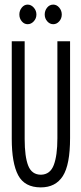

<svg xmlns="http://www.w3.org/2000/svg" viewBox="-20 -802 353 833"><path d="M157 11Q87 11 59 -41.5Q31 -94 31 -200V-623H87V-199Q87 -122 102.5 -83Q118 -44 158 -44Q198 -45 213.5 -86.5Q229 -128 229 -202V-623H284V-203Q284 -87 252.5 -38Q221 11 157 11ZM100 -697Q85 -697 74.5 -709.5Q64 -722 64 -739Q64 -756 74.5 -769Q85 -782 100 -782Q115 -782 126.5 -769Q138 -756 138 -739Q138 -722 126.5 -709.5Q115 -697 100 -697ZM211 -697Q196 -697 185 -709.5Q174 -722 174 -739Q174 -756 184.5 -769Q195 -782 211 -782Q226 -782 237 -769Q248 -756 248 -739Q248 -722 237 -709.5Q226 -697 211 -697Z"/></svg>

Font: Inconsolata ExtraCondensed Thin
Style: Regular
Weight: 100
Width: 2
Monospace: yes
Designer: Raph Levien, Cyreal, Brenton Simpson
Foundry: Raph Levien, Cyreal, Google
Version: Version 3.100; ttfautohint (v1.8.4.7-5d5b)